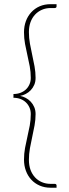

<svg xmlns="http://www.w3.org/2000/svg" viewBox="-20 -774 332 920"><path d="M222.5 -735.5Q200 -735.5 181 -727.2Q162 -719 148 -704Q134 -689 126.2 -667.8Q118.5 -646.5 118.5 -620.5Q118.5 -592 123.5 -564.5Q128.5 -537 134.5 -510Q140.5 -483 145.5 -455.8Q150.5 -428.5 150.5 -401Q150.5 -382 144 -367.2Q137.5 -352.5 127 -341.5Q116.5 -330.5 103.2 -323.8Q90 -317 76.5 -314.5Q90 -312 103.2 -305Q116.5 -298 127 -287Q137.5 -276 144 -261Q150.5 -246 150.5 -227.5Q150.5 -200 145.5 -172.8Q140.5 -145.5 134.5 -118.5Q128.5 -91.5 123.5 -64Q118.5 -36.5 118.5 -8Q118.5 18.5 126.2 39.8Q134 61 148 76Q162 91 181 99Q200 107 222.5 107H242.5Q246 107 248.5 109Q251 111 251 114.5V125.5H223Q193.5 125.5 170 115.2Q146.5 105 129.8 86.8Q113 68.5 104 44Q95 19.5 95 -9Q95 -38 100 -65Q105 -92 111.2 -118.5Q117.5 -145 122.5 -172Q127.5 -199 127.5 -227.5Q127.5 -244.5 121.2 -258.8Q115 -273 104 -283.5Q93 -294 77.8 -299.8Q62.5 -305.5 44.5 -305.5V-323.5Q62.5 -323.5 77.8 -329.2Q93 -335 104 -345.2Q115 -355.5 121.2 -369.8Q127.5 -384 127.5 -401Q127.5 -429.5 122.5 -456.2Q117.5 -483 111.2 -509.8Q105 -536.5 100 -563.5Q95 -590.5 95 -619.5Q95 -648 104 -672.5Q113 -697 129.8 -715.2Q146.5 -733.5 170 -743.8Q193.5 -754 223 -754H251V-743.5Q251 -739.5 248.5 -737.5Q246 -735.5 242.5 -735.5Z"/></svg>

Font: Lato 2
Style: Regular
Weight: 200
Designer: Lukasz Dziedzic with Adam Twardoch and Botio Nikoltchev
Foundry: tyPoland Lukasz Dziedzic
Version: Version 2.015; 2015-08-06; http://www.latofonts.com/